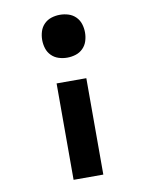

<svg xmlns="http://www.w3.org/2000/svg" viewBox="-84 -599 668 865"><g transform="rotate(-10 250.0 -166.5)"><path d="M250 -342Q230 -342 211 -348Q192 -354 178 -368Q164 -382 158 -401Q152 -420 152 -440Q152 -460 158 -479Q164 -498 178 -512Q192 -526 211 -532Q230 -538 250 -538Q270 -538 289 -532Q308 -526 322 -512Q336 -498 342 -479Q348 -460 348 -440Q348 -420 342 -401Q336 -382 322 -368Q308 -354 289 -348Q270 -342 250 -342ZM182 205V-236H318V205Z"/></g></svg>

Font: Iosevka Slab Heavy
Style: Regular
Weight: 900
Monospace: yes
Designer: Belleve Invis
Foundry: Belleve Invis
Version: Version 11.1.0; ttfautohint (v1.8.3)